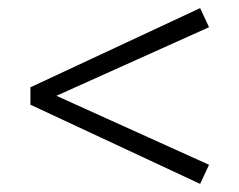

<svg xmlns="http://www.w3.org/2000/svg" viewBox="-20 -467 590 473"><path d="M495 -400 119 -231 495 -61 473 -14 55 -209V-252L473 -447Z"/></svg>

Font: EauTestInfant
Style: Regular
Weight: 400
Designer: Christian Thalmann (Catharsis Fonts)
Version: Version 0.001;PS 000.001;hotconv 1.0.88;makeotf.lib2.5.64775